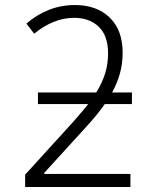

<svg xmlns="http://www.w3.org/2000/svg" viewBox="-20 -744 603 764"><path d="M80 0V-49L272 -260Q288 -279 303 -296Q318 -313 331 -330H131V-376H363Q386 -413 398 -450.5Q410 -488 410 -532Q410 -602 373 -637.5Q336 -673 275 -673Q232 -673 191.5 -656Q151 -639 116 -610L85 -650Q125 -685 174 -704.5Q223 -724 278 -724Q365 -724 416.5 -674Q468 -624 468 -535Q468 -490 457 -451Q446 -412 426 -376H505V-330H397Q381 -307 362 -284Q343 -261 321 -237L156 -56V-52H499V0Z"/></svg>

Font: Noto Sans Mono SemiCondensed Light
Style: Regular
Weight: 300
Width: 4
Designer: Monotype Design Team
Foundry: Monotype Imaging Inc.
Version: Version 2.014; ttfautohint (v1.8.4.7-5d5b)